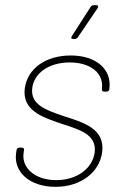

<svg xmlns="http://www.w3.org/2000/svg" viewBox="-20 -720 498 744"><path d="M264 -569H270C275 -569 279 -572 282 -576L358 -688C363 -695 360 -700 353 -700H344C339 -700 334 -698 331 -693L259 -581C254 -574 256 -569 264 -569ZM195 4C294 4 366 -53 376 -131C387 -221 305 -245 227 -270C156 -294 97 -315 105 -379C112 -437 170 -478 250 -478C334 -478 382 -434 375 -378V-375C374 -369 378 -365 383 -365H393C399 -365 403 -369 404 -375V-378C413 -450 354 -505 254 -505C158 -505 86 -455 76 -377C66 -294 139 -267 217 -241C287 -218 355 -200 347 -130C339 -68 279 -22 198 -22C113 -22 65 -71 71 -124L73 -138C74 -144 71 -148 65 -148H55C49 -148 45 -144 44 -138L42 -123C34 -54 94 4 195 4Z"/></svg>

Font: Barlow Thin
Style: Italic
Weight: 250
Italic angle: -7°
Designer: Jeremy Tribby
Foundry: Tribby Type
Version: Version 1.422;hotconv 1.0.109;makeotfexe 2.5.65596